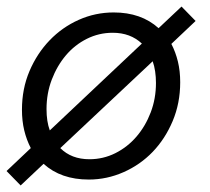

<svg xmlns="http://www.w3.org/2000/svg" viewBox="-21 -536 641 586"><path d="M250 12Q165 12 112 -36L42 30L-1 -14L73 -84Q60 -109 53 -138Q46 -167 46 -201Q46 -265 69 -319Q92 -373 130.5 -413Q169 -453 219.5 -475.5Q270 -498 326 -498Q410 -498 463 -450L533 -516L576 -472L502 -402Q515 -377 522 -348Q529 -319 529 -285Q529 -221 506 -166.5Q483 -112 445 -72.5Q407 -33 356 -10.5Q305 12 250 12ZM121 -203Q121 -165 131 -138L412 -403Q377 -436 323 -436Q281 -436 244 -417.5Q207 -399 180 -367Q153 -335 137 -293Q121 -251 121 -203ZM252 -50Q294 -50 331 -68.5Q368 -87 395.5 -119Q423 -151 439 -193Q455 -235 455 -283Q455 -301 452.5 -318Q450 -335 445 -349L163 -84Q197 -50 252 -50Z"/></svg>

Font: Source Code Pro
Style: Italic
Weight: 400
Italic angle: -11°
Monospace: yes
Designer: Paul D. Hunt, Teo Tuominen
Foundry: Adobe Systems Incorporated
Version: Version 1.050;PS 1.000;hotconv 16.6.51;makeotf.lib2.5.65220